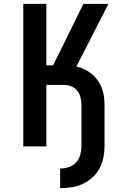

<svg xmlns="http://www.w3.org/2000/svg" viewBox="-20 -755 640 990"><path d="M290 215V114Q312 114 334 107Q356 100 371.5 83.5Q387 67 393.5 44.5Q400 22 400 0V-213Q400 -232 395.5 -251.5Q391 -271 379 -286.5Q367 -302 348 -309.5Q329 -317 309 -317H219V0H100V-735H219V-418H254L410 -735H539L374 -412Q396 -407 416.5 -397Q437 -387 454 -373Q471 -359 484 -340.5Q497 -322 505 -301Q513 -280 516 -257.5Q519 -235 519 -213V0Q519 29 513 58.5Q507 88 492.5 114.5Q478 141 455.5 161Q433 181 406 193.5Q379 206 349 210.5Q319 215 290 215Z"/></svg>

Font: Zed Sans Extended
Style: Bold
Weight: 700
Width: 7
Designer: Belleve Invis
Foundry: Belleve Invis
Version: Version 1.0.0; ttfautohint (v1.8.4)